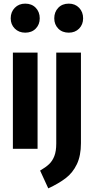

<svg xmlns="http://www.w3.org/2000/svg" viewBox="-20 -820 517 1058"><path d="M199 -719Q199 -685 177 -662.5Q155 -640 119 -640Q84 -640 61.5 -662.5Q39 -685 39 -719Q39 -754 61.5 -777Q84 -800 119 -800Q155 -800 177 -777Q199 -754 199 -719ZM187 0H51V-530H187ZM426 -31Q426 38 403.5 85Q381 132 342.5 161.5Q304 191 246 218L201 120Q232 102 250.5 84.5Q269 67 279.5 40Q290 13 290 -29V-530H426ZM438 -719Q438 -685 416 -662.5Q394 -640 359 -640Q323 -640 301 -662.5Q279 -685 279 -719Q279 -754 301 -777Q323 -800 359 -800Q394 -800 416 -777Q438 -754 438 -719Z"/></svg>

Font: Fira Sans Compressed SemiBold
Style: Regular
Weight: 600
Width: 1
Designer: bBox Type GmbH & Carrois Corporate GbR & Edenspiekermann AG
Foundry: bBox Type GmbH & Carrois Corporate GbR & Edenspiekermann AG
Version: Version 4.301